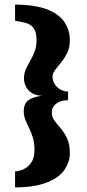

<svg xmlns="http://www.w3.org/2000/svg" viewBox="-20 -685 383 841"><path d="M46 136V66Q62 65 81.5 57Q101 49 116 28.5Q131 8 131 -28Q131 -59 124 -82Q117 -105 107.5 -124Q98 -143 91 -160.5Q84 -178 84 -197Q84 -234 108 -248.5Q132 -263 165 -265Q134 -267 116.5 -279.5Q99 -292 92 -309Q85 -326 85 -340Q85 -364 93.5 -382.5Q102 -401 112.5 -419Q123 -437 131.5 -458.5Q140 -480 140 -509Q140 -545 127 -562Q114 -579 93 -584.5Q72 -590 46 -594V-665Q139 -664 191 -642Q243 -620 264.5 -585Q286 -550 286 -509Q286 -477 274.5 -453.5Q263 -430 248 -412Q233 -394 221.5 -378.5Q210 -363 210 -349Q210 -332 219.5 -317Q229 -302 244.5 -293Q260 -284 278 -284V-246Q256 -246 240 -239Q224 -232 215.5 -220Q207 -208 207 -192Q207 -172 219 -156Q231 -140 246.5 -122Q262 -104 274 -78.5Q286 -53 286 -13Q286 22 264 56.5Q242 91 189 113Q136 135 46 136Z"/></svg>

Font: Alumni Sans Thin ExtraBold
Style: Regular
Weight: 800
Version: Version 1.018